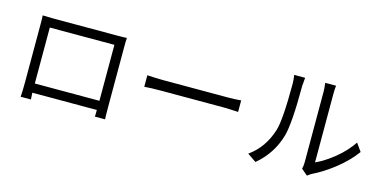

<svg xmlns="http://www.w3.org/2000/svg" viewBox="-74 -1150 3147 1573"><g transform="rotate(15 1500.0 -363.0)"><path d="M776.4 -603.5H228.5V-128.9H776.4ZM858.4 -607.4V-114.3Q858.4 -15.6 860.4 5.9H774.4Q774.4 4.9 774.9 -14.6Q775.4 -34.2 775.4 -50.8H228.5Q230.5 -2 231.4 5.9H144.5Q148.4 -41 148.4 -115.2V-607.4Q148.4 -660.2 146.5 -684.6Q224.6 -682.6 235.4 -682.6H772.5Q830.1 -682.6 860.4 -684.6Q858.4 -659.2 858.4 -607.4Z M1101.6 -335V-432.6Q1177.7 -427.7 1241.2 -427.7H1789.1Q1841.8 -427.7 1897.5 -432.6V-335Q1799.8 -339.8 1790 -339.8H1241.2Q1153.3 -339.8 1101.6 -335Z M2140.6 24.4 2066.4 -26.4Q2190.4 -114.3 2240.2 -272.5Q2269.5 -364.3 2269.5 -673.8Q2269.5 -709 2262.7 -747.1H2355.5Q2349.6 -676.8 2349.6 -674.8Q2349.6 -360.4 2319.3 -250Q2272.5 -85 2140.6 24.4ZM2577.1 23.4 2524.4 -21.5Q2531.2 -48.8 2531.2 -77.1V-675.8Q2531.2 -703.1 2525.4 -750H2617.2Q2613.3 -718.8 2613.3 -675.8V-98.6Q2688.5 -132.8 2769.5 -198.7Q2850.6 -264.6 2904.3 -344.7L2952.1 -277.3Q2890.6 -193.4 2797.9 -119.6Q2705.1 -45.9 2611.3 0Q2596.7 7.8 2577.1 23.4Z"/></g></svg>

Font: Gen Shin Gothic Regular
Style: Regular
Weight: 400
Designer: [Source Han Sans]
Ryoko NISHIZUKA  (kana & ideographs); Paul D. Hunt (Latin, Greek & Cyrillic); Wenlong ZHANG  (bopomofo
Version: Version 1.002.20150607